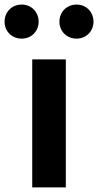

<svg xmlns="http://www.w3.org/2000/svg" viewBox="-62 -820 429 840"><path d="M79 0H226V-560H79ZM33 -651C76 -651 107 -684 107 -725C107 -767 76 -800 33 -800C-11 -800 -42 -767 -42 -725C-42 -684 -11 -651 33 -651ZM273 -651C316 -651 347 -684 347 -725C347 -767 316 -800 273 -800C229 -800 198 -767 198 -725C198 -684 229 -651 273 -651Z"/></svg>

Font: Noto Sans CJK TC
Style: Bold
Weight: 700
Designer: Ryoko NISHIZUKA 西塚涼子 (kana, bopomofo & ideographs); Paul D. Hunt (Latin, Greek & Cyrillic); Sandoll Communications 산돌커뮤니
Foundry: Adobe
Version: Version 2.004;hotconv 1.0.118;makeotfexe 2.5.65603